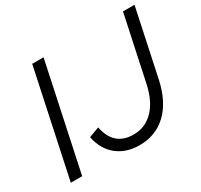

<svg xmlns="http://www.w3.org/2000/svg" viewBox="-148 -894 1152 1099"><g transform="rotate(-30 428.5 -344.5)"><path d="M32 0ZM32 0 181 -700H256L107 0ZM763 -257Q734 -126 661 -57.5Q588 11 482 11Q394 11 334.5 -36.5Q275 -84 258 -171Q275 -177 292 -183.5Q309 -190 326 -196Q353 -59 482 -59Q558 -59 611.5 -112Q665 -165 688 -264Q711 -373 734.5 -482Q758 -591 781 -700H857Q834 -588 810 -478.5Q786 -369 763 -257Z"/></g></svg>

Font: Rosa Sans Light
Style: Italic
Weight: 300
Italic angle: -12°
Designer: Pentagram / MCKL
Foundry: Pentagram / MCKL
Version: Version 1.005;September 16, 2019;FontCreator 11.5.0.2425 64-